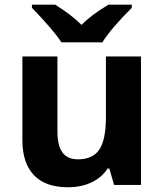

<svg xmlns="http://www.w3.org/2000/svg" viewBox="-20 -786 697 816"><path d="M269 9.8Q172.9 9.8 124 -41.7Q75.2 -93.3 75.2 -189.9V-545.9H224.1V-227.1Q224.1 -168 245.1 -138.4Q266.1 -108.9 312 -108.9Q374.5 -108.9 402.3 -150.6Q430.2 -192.4 430.2 -289.1V-545.9H579.1V0H464.8L444.8 -69.8H437Q413.1 -31.7 369.1 -11Q325.2 9.8 269 9.8ZM115.7 -766.1H214.8Q286.6 -720.7 326.7 -680.2Q367.7 -722.7 440.9 -766.1H540V-752.9Q450.7 -663.6 415 -606H240.7Q210.4 -654.8 115.7 -752.9Z"/></svg>

Font: NotoSans-Bold
Style: Bold
Weight: 700
Designer: Monotype Design team
Foundry: Monotype Imaging Inc.
Version: Version 1.04